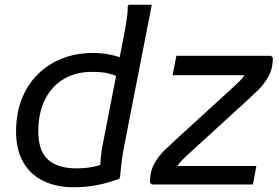

<svg xmlns="http://www.w3.org/2000/svg" viewBox="-20 -780 1178 812"><path d="M484 -452Q469 -461 442.5 -468.5Q416 -476 368 -476Q302 -476 251 -446.5Q200 -417 171 -360.5Q142 -304 142 -224Q142 -143 182.5 -105.5Q223 -68 304 -68Q340 -68 371.5 -74Q403 -80 424 -92L404 -64Q404 -85 406 -109.5Q408 -134 412 -156L496 -588Q500 -608 506 -640Q512 -672 516.5 -703Q521 -734 520 -752L524 -760H622L504 -156Q498 -126 494 -92.5Q490 -59 488 -32L484 -24Q436 -6 389.5 3Q343 12 292 12Q219 12 164 -14.5Q109 -41 78.5 -93.5Q48 -146 48 -224Q48 -299 71.5 -360Q95 -421 139 -465Q183 -509 242.5 -532.5Q302 -556 374 -556Q413 -556 447.5 -548.5Q482 -541 500 -532ZM710 -462 726 -544H1126L1134 -536Q1134 -490 1115.5 -457Q1097 -424 1072 -399.5Q1047 -375 1026 -356L794 -144Q775 -127 751.5 -104Q728 -81 722 -60L698 -78H1064L1050 0H622L614 -8Q614 -54 632.5 -87.5Q651 -121 676.5 -145Q702 -169 722 -188L954 -400Q975 -419 994.5 -438Q1014 -457 1026 -484L1046 -462Z"/></svg>

Font: Kufam
Style: Italic
Weight: 400
Italic angle: -11°
Designer: Artur Schmal
Foundry: Original Type
Version: Version 1.301; ttfautohint (v1.8.3)